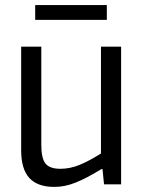

<svg xmlns="http://www.w3.org/2000/svg" viewBox="-20 -723 561 753"><path d="M193 10Q127 10 95 -25Q63 -60 63 -134V-540H142V-155Q142 -102 158.5 -81.5Q175 -61 217 -61Q255 -61 292.5 -76.5Q330 -92 376 -121V-540H455V0H388L382 -60H378Q347 -41 322 -28Q297 -15 275.5 -6.5Q254 2 234 6Q214 10 193 10ZM118 -703H399V-645H118Z"/></svg>

Font: Encode Sans Condensed
Style: Regular
Weight: 400
Designer: Pablo Impallari, Andres Torresi
Foundry: Pablo Impallari, Andres Torresi
Version: Version 1.000; ttfautohint (v1.00) -l 8 -r 50 -G 200 -x 14 -